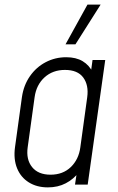

<svg xmlns="http://www.w3.org/2000/svg" viewBox="-20 -800 513 832"><path d="M187.5 12Q139.5 12 104.8 -9.8Q70 -31.5 54 -70.8Q38 -110 45 -162L75 -379Q82.5 -431 109.8 -470Q137 -509 178 -530.5Q219 -552 267 -552Q309.5 -552 338.2 -534.8Q367 -517.5 382 -486L372 -474L381 -540H436L360 0H305L315 -66L322 -54Q299 -23.5 265 -5.8Q231 12 187.5 12ZM199 -43Q252.5 -43 286.8 -76Q321 -109 328 -161L358 -379Q365 -431 340.8 -464Q316.5 -497 261.5 -497Q208.5 -497 173 -464.8Q137.5 -432.5 130 -379L100 -162Q92.5 -109 119 -76Q145.5 -43 199 -43ZM264 -608 359 -780H416L307 -608Z"/></svg>

Font: Mohave Light
Style: Italic
Weight: 300
Italic angle: -8°
Designer: Gumpita Rahayu
Foundry: Tokotype
Version: Version 2.003